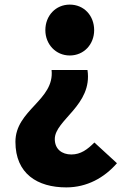

<svg xmlns="http://www.w3.org/2000/svg" viewBox="-20 -603 576 834"><path d="M283 -362C345 -362 389 -411 389 -472C389 -535 345 -583 283 -583C222 -583 177 -535 177 -472C177 -411 222 -362 283 -362ZM268 211C358 211 433 169 488 106L390 16C360 46 331 68 290 68C249 68 218 45 218 1C218 -82 383 -146 360 -299H204C218 -168 47 -126 47 13C47 152 143 211 268 211Z"/></svg>

Font: Noto Sans JP Black
Style: Regular
Weight: 900
Designer: Ryoko NISHIZUKA  (kana, bopomofo & ideographs); Paul D. Hunt (Latin, Greek & Cyrillic); Sandoll Communications , Soo-you
Foundry: Adobe
Version: Version 2.002;hotconv 1.0.116;makeotfexe 2.5.65601